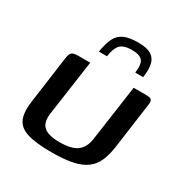

<svg xmlns="http://www.w3.org/2000/svg" viewBox="-139 -683 768 800"><g transform="rotate(30 245.5 -283.5)"><path d="M169 -399 131 -132Q125 -86 148 -67Q171 -48 223 -48Q280 -48 307 -68Q334 -88 340 -132L378 -399Q379 -399 386.5 -399Q394 -399 403 -399Q412 -399 420 -399Q428 -399 431 -399Q446 -399 454.5 -397.5Q463 -396 466 -388.5Q469 -381 466 -364L436 -146Q430 -106 417.5 -77.5Q405 -49 380.5 -30.5Q356 -12 316 -3.5Q276 5 214 5Q139 5 98 -8Q57 -21 44 -52.5Q31 -84 39 -139L70 -364Q73 -385 81 -392Q89 -399 111 -399Q126 -399 140 -399Q154 -399 169 -399ZM300 -572Q341 -572 362 -560Q383 -548 389.5 -523Q396 -498 390 -457H352Q358 -500 344.5 -516Q331 -532 294 -532Q253 -532 237 -514Q221 -496 216 -457H177Q184 -499 196 -524Q208 -549 233 -560.5Q258 -572 300 -572Z"/></g></svg>

Font: Genos Thin Medium
Style: Italic
Weight: 500
Italic angle: -8°
Version: Version 1.010